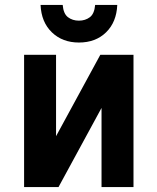

<svg xmlns="http://www.w3.org/2000/svg" viewBox="-20 -761 640 781"><path d="M78 0V-538H208V-207L388 -538H523V0H393V-322L218 0ZM301 -588Q234 -588 191 -629.5Q148 -671 145 -741H235Q238 -705 256.5 -691Q275 -677 301 -677Q327 -677 345.5 -691Q364 -705 367 -741H457Q454 -671 411.5 -629.5Q369 -588 301 -588Z"/></svg>

Font: Geist Mono ExtraBold
Style: Regular
Weight: 800
Monospace: yes
Designer: Basement.studio, Andrés Briganti, Mateo Zaragoza
Foundry: Basement.studio, Vercel, Andrés Briganti, Guido Ferreyra, Mateo Zaragoza
Version: Version 1.500; ttfautohint (v1.8.4.7-5d5b)